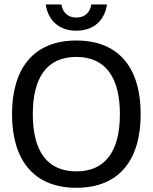

<svg xmlns="http://www.w3.org/2000/svg" viewBox="-20 -847 698 878"><path d="M329.2 -706.7C415 -706.7 460 -760.8 469.2 -826.7H397.5C392.5 -793.3 370.8 -766.7 329.2 -766.7C287.5 -766.7 265.8 -793.3 260.8 -826.7H189.2C198.3 -760.8 243.3 -706.7 329.2 -706.7ZM329.2 11.7C528.3 11.7 623.3 -119.2 623.3 -325C623.3 -530.8 528.3 -661.7 329.2 -661.7C130.8 -661.7 35 -530.8 35 -325C35 -119.2 130.8 11.7 329.2 11.7ZM329.2 -63.3C193.3 -63.3 130 -159.2 130 -325C130 -490.8 193.3 -586.7 329.2 -586.7C464.2 -586.7 528.3 -490.8 528.3 -325C528.3 -159.2 464.2 -63.3 329.2 -63.3Z"/></svg>

Font: Familjen Grotesk
Style: Regular
Weight: 400
Designer: Anders Wikstroem, Jonas Baeckman, Matilda Gysing, Kristian Moeller
Foundry: Familjen STHLM AB
Version: Version 2.000